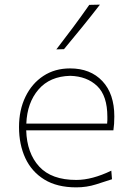

<svg xmlns="http://www.w3.org/2000/svg" viewBox="-20 -799 568 828"><path d="M309 9Q226 9 171.2 -24.8Q116.5 -58.5 89.2 -117.2Q62 -176 62 -251Q62 -324.5 89.8 -381.8Q117.5 -439 167 -471.5Q216.5 -504 282 -504Q370 -504 421.5 -449.2Q473 -394.5 473 -297Q473 -262.5 469 -237H93Q96 -138.5 149 -80.8Q202 -23 309 -23Q377 -23 460 -63L463 -26Q434.5 -16.5 394 -3.8Q353.5 9 309 9ZM283 -472Q195 -470 146 -413Q97 -356 93.5 -266H442Q443 -273.5 443 -280.8Q443 -288 443 -295Q443 -386 399 -428Q355 -470 283 -472ZM223 -586Q260 -634 295.8 -682Q331.5 -730 365 -778L411 -779Q373.5 -730.5 334.8 -682.8Q296 -635 256 -587Z"/></svg>

Font: Commissioner Flair Thin
Style: Regular
Weight: 100
Designer: Kostas Bartsokas
Foundry: Kostas Bartsokas
Version: Version 1.000; ttfautohint (v1.8.3)